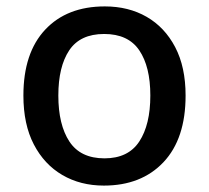

<svg xmlns="http://www.w3.org/2000/svg" viewBox="-20 -569 651 599"><path d="M559 -271Q559 -136 490 -63Q421 10 304 10Q231 10 174.5 -23Q118 -56 85.5 -118.5Q53 -181 53 -271Q53 -404 121 -476.5Q189 -549 307 -549Q381 -549 437.5 -516.5Q494 -484 526.5 -422Q559 -360 559 -271ZM162 -271Q162 -180 196.5 -127.5Q231 -75 306 -75Q380 -75 414.5 -127.5Q449 -180 449 -271Q449 -361 414.5 -412Q380 -463 305 -463Q230 -463 196 -412Q162 -361 162 -271Z"/></svg>

Font: Noto Sans Khmer UI Medium
Style: Regular
Weight: 500
Designer: Danh Hong and the Monotype Design Team
Foundry: Monotype Imaging Inc.
Version: Version 2.002; ttfautohint (v1.8.4.7-5d5b)